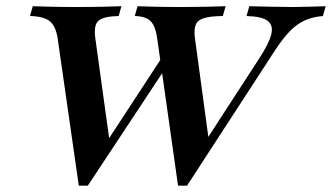

<svg xmlns="http://www.w3.org/2000/svg" viewBox="-20 -591 1067 617"><path d="M552.1 5.6 485.2 -467.4Q479.7 -507.1 464 -522.9Q448.2 -538.7 413.1 -539.5L422 -571Q443.2 -570.2 477 -569.4Q510.9 -568.5 553.6 -568.5Q606 -568.5 644.3 -569.4Q682.6 -570.2 705 -571L696.1 -539.5Q656.1 -539.1 635.6 -532.8Q615.2 -526.6 609.2 -511.8Q603.1 -497.1 606 -471.8L652.3 -130.4L618.3 -103.1L811.8 -401.3Q843.9 -450 851.5 -479.7Q859.1 -509.4 840.2 -523.9Q821.2 -538.3 772.3 -539.5L781.1 -571Q817 -570.2 852.6 -569.4Q888.1 -568.5 922.3 -568.5Q947.8 -568.5 972.5 -569.4Q997.1 -570.2 1026.6 -571L1017.7 -539.5Q986.9 -537 961.8 -526.4Q936.7 -515.8 913.9 -493.2Q891.2 -470.6 865.8 -432.3L581.1 5.6ZM233.2 5.6 165.3 -467.4Q159.5 -507.1 139.7 -522.9Q119.9 -538.7 76.4 -539.5L85.3 -571Q107.7 -570.2 143.2 -569.4Q178.6 -568.5 222.9 -568.5Q274.6 -568.5 311.8 -569.4Q349.1 -570.2 370.2 -571L361.3 -539.5Q327.5 -538.7 310.2 -532.2Q292.8 -525.7 287.9 -511.2Q282.9 -496.7 285.8 -471.8L333.8 -124.8L297.5 -96.2L536.1 -461L542.5 -418.3L262.2 5.6Z"/></svg>

Font: Playfair 5pt SemiExpanded Light 12pt
Style: Italic
Weight: 300
Italic angle: -15.6°
Version: Version 2.000;gftools[0.9.28]